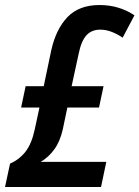

<svg xmlns="http://www.w3.org/2000/svg" viewBox="-36 -744 555 764"><path d="M4 -93Q41 -109 65.5 -140.5Q90 -172 102 -228L121 -316H48L66 -401H138L168 -544Q187 -629 233 -676.5Q279 -724 360 -724Q401 -724 436 -713Q471 -702 499 -683L452 -594Q432 -608 409 -617Q386 -626 363 -626Q328 -626 307.5 -603Q287 -580 277 -530L249 -401H376L358 -316H232L214 -230Q203 -181 180 -149.5Q157 -118 126 -100H387L366 0H-16Z"/></svg>

Font: Noto Sans Condensed SemiBold
Style: Italic
Weight: 600
Width: 3
Italic angle: -12°
Designer: Monotype Design Team
Foundry: Monotype Imaging Inc.
Version: Version 2.013; ttfautohint (v1.8.4.7-5d5b)